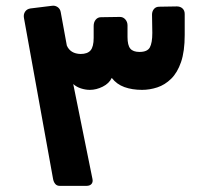

<svg xmlns="http://www.w3.org/2000/svg" viewBox="-20 -632 715 658"><path d="M185 5Q175 5 169.5 -1.5Q164 -8 162 -18L62 -571Q60 -583 66 -592Q72 -601 84 -603L157 -612Q168 -614 177 -608Q186 -602 188 -591L209 -476Q221 -448 256 -447Q280 -447 290.5 -459.5Q301 -472 301 -502V-543Q301 -556 308 -564.5Q315 -573 326 -573L391 -574Q402 -574 409.5 -565.5Q417 -557 417 -545V-505Q417 -477 426.5 -465.5Q436 -454 458 -454Q485 -454 493.5 -469.5Q502 -485 502 -519L501 -582Q501 -593 507.5 -601Q514 -609 526 -609L586 -610Q598 -610 605.5 -603Q613 -596 613 -584V-512Q613 -456 600.5 -419.5Q588 -383 566.5 -362Q545 -341 519 -332.5Q493 -324 467 -324Q433 -324 406.5 -333.5Q380 -343 363 -365Q354 -346 332 -335Q310 -324 288 -324Q273 -324 257.5 -329Q242 -334 231 -344L297 -18Q299 -8 293.5 -1.5Q288 5 276 5Z"/></svg>

Font: Rubik
Style: Bold
Weight: 700
Designer: Hubert and Fischer
Foundry: Hubert and Fischer
Version: Version 2.300;gftools[0.9.30]